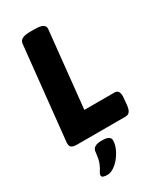

<svg xmlns="http://www.w3.org/2000/svg" viewBox="-230 -787 945 1112"><g transform="rotate(-30 242.0 -231.0)"><path d="M79 0Q52 0 41.5 -9.5Q31 -19 33 -42L98 -664Q100 -684 118 -693Q136 -702 173 -702H202Q273 -702 269 -663L216 -153H418Q454 -153 448 -97L444 -54Q441 -25 431 -12.5Q421 0 403 0ZM144 240Q130 240 118.5 236.5Q107 233 107 222Q107 212 115.5 200.5Q124 189 135 163.5Q146 138 151 86Q153 70 168 60.5Q183 51 216 51Q272 51 272 82Q272 108 260 135.5Q248 163 229 187Q210 211 187.5 225.5Q165 240 144 240Z"/></g></svg>

Font: Asap ExtraBold
Style: Italic
Weight: 800
Italic angle: -6°
Designer: Pablo Cosgaya
Foundry: Omnibus-Type
Version: Version 3.001; ttfautohint (v1.8.4.7-5d5b)